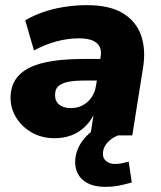

<svg xmlns="http://www.w3.org/2000/svg" viewBox="-20 -526 625 746"><path d="M192 11Q142 11 103 -11.5Q64 -34 42 -70.5Q20 -107 21 -149Q22 -200 53 -233Q84 -266 147 -281.5Q210 -297 306 -297H383L369 -213H306Q267 -213 242.5 -207.5Q218 -202 206 -190.5Q194 -179 194 -158Q193 -134 209.5 -120Q226 -106 255 -106Q281 -106 301.5 -117Q322 -128 335.5 -147.5Q349 -167 353 -193L371 -305Q377 -340 356 -358.5Q335 -377 287 -377Q244 -377 200.5 -365.5Q157 -354 112 -330L78 -447Q108 -465 146.5 -478.5Q185 -492 229 -499Q273 -506 317 -506Q407 -506 458.5 -474Q510 -442 528.5 -387.5Q547 -333 536 -264L494 0H331L346 -96H352Q336 -59 311.5 -35Q287 -11 257 0Q227 11 192 11ZM390 200Q332 200 301.5 173Q271 146 272 100Q274 51 308.5 11Q343 -29 395 -48L439 0Q419 8 405.5 20Q392 32 386 45Q380 58 380 70Q379 89 392.5 100Q406 111 426 111Q441 111 453 108.5Q465 106 480 102L492 183Q460 192 438 196Q416 200 390 200Z"/></svg>

Font: Nunito Sans 11pt Black
Style: Italic
Weight: 900
Italic angle: -9°
Version: Version 3.101;gftools[0.9.27]